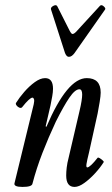

<svg xmlns="http://www.w3.org/2000/svg" viewBox="-20 -724 441 757"><path d="M69 13Q34 13 37 -1L113 -313Q116 -327 114 -333Q112 -339 108 -339Q97 -339 67 -301Q63 -297 56.5 -299.5Q50 -302 45.5 -308Q41 -314 43 -318Q56 -339 75.5 -361.5Q95 -384 117 -400Q139 -416 158 -416Q189 -416 189 -374Q189 -361 186 -344.5Q183 -328 179 -308L160 -226L163 -224Q245 -416 322 -416Q377 -416 377 -359Q377 -347 373 -322Q369 -297 365 -277L331 -123Q323 -91 321 -77.5Q319 -64 324 -64Q335 -64 365 -102Q367 -104 373 -100.5Q379 -97 384.5 -92Q390 -87 389 -85Q376 -64 355.5 -41.5Q335 -19 313 -3Q291 13 274 13Q241 13 241 -32Q241 -46 243 -63.5Q245 -81 251 -104L293 -284Q299 -309 301.5 -325.5Q304 -342 304 -351Q304 -372 293 -372Q276 -372 253.5 -339Q231 -306 200 -244Q171 -182 147.5 -121.5Q124 -61 108 0Q106 13 69 13ZM252 -500Q246 -500 242 -505Q238 -510 236 -516L181 -687Q179 -695 190.5 -701Q202 -707 206 -699L254 -604Q261 -590 266 -590Q273 -590 285 -604L374 -701Q380 -707 389 -699Q398 -691 394 -686L274 -515Q263 -500 252 -500Z"/></svg>

Font: Junicode Two Beta Condensed Medium
Style: Italic
Weight: 500
Width: 3
Italic angle: -9°
Version: Version 1.053; ttfautohint (v1.8.4)